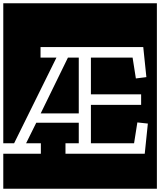

<svg xmlns="http://www.w3.org/2000/svg" viewBox="-32 -937 976 1170"><path d="M312 -586 54 -64H-12V-917H924V213H-12V0H217V-64H127L189 -189H448V-64H367V0H850L869 -184L805 -191L785 -64H522V-298H828V-362H522V-586H776L796 -459L860 -467L841 -650H215V-586ZM448 -586V-246H216L382 -586Z"/></svg>

Font: Zilla Slab Highlight Regular
Style: Regular
Weight: 400
Designer: Typotheque Type Foundry
Foundry: Typotheque type foundry
Version: Version 1.1; 2017; ttfautohint (v1.6)